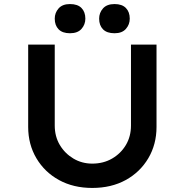

<svg xmlns="http://www.w3.org/2000/svg" viewBox="-20 -921 911 947"><path d="M435 6Q342 6 271 -33Q200 -72 159.5 -140.5Q119 -209 119 -295V-701H250V-302Q250 -248 275 -206Q300 -164 342 -139Q384 -114 435 -114Q490 -114 533 -139Q576 -164 601 -206Q626 -248 626 -302V-701H752V-295Q752 -209 711.5 -140.5Q671 -72 600 -33Q529 6 435 6ZM545 -757Q507 -757 488 -776.5Q469 -796 469 -829Q469 -858 488 -879.5Q507 -901 545 -901Q582 -901 601 -881.5Q620 -862 620 -829Q620 -800 601 -778.5Q582 -757 545 -757ZM325 -757Q288 -757 269 -776.5Q250 -796 250 -829Q250 -858 269 -879.5Q288 -901 325 -901Q363 -901 382 -881.5Q401 -862 401 -829Q401 -800 382 -778.5Q363 -757 325 -757Z"/></svg>

Font: Lexend Exa Medium
Style: Regular
Weight: 500
Designer: Bonnie Shaver-Troup, Thomas Jockin
Foundry: Lexend
Version: Version 1.007